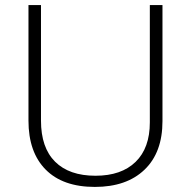

<svg xmlns="http://www.w3.org/2000/svg" viewBox="-20 -734 759 764"><path d="M626.5 -713.9V-252Q626.5 -127 554.9 -58.6Q483.4 9.8 357.4 9.8Q230 9.8 161.6 -59.3Q93.3 -128.4 93.3 -253.9V-713.9H143.1V-253.9Q143.1 -146.5 199.2 -90.6Q255.4 -34.7 359.9 -34.7Q462.9 -34.7 519.5 -89.8Q576.2 -145 576.2 -247.1V-713.9Z"/></svg>

Font: Open Sans Light
Style: Regular
Weight: 300
Designer: Monotype Design Team
Foundry: Monotype Imaging Inc.
Version: Version 3.000; ttfautohint (v1.8.4)